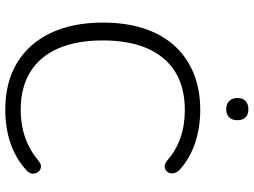

<svg xmlns="http://www.w3.org/2000/svg" viewBox="-134 -796 939 710"><g transform="rotate(90 335.0 -441.5)"><path d="M386 8Q285 8 213 -35.5Q141 -79 102.5 -160Q64 -241 64 -353Q64 -437 85.5 -503.5Q107 -570 148.5 -616.5Q190 -663 250.5 -688Q311 -713 386 -713Q452 -713 509 -694Q566 -675 607 -638Q617 -629 620 -619Q623 -609 620.5 -600.5Q618 -592 611 -586.5Q604 -581 594.5 -581.5Q585 -582 574 -591Q536 -624 489.5 -640Q443 -656 387 -656Q304 -656 246.5 -620.5Q189 -585 159.5 -517Q130 -449 130 -353Q130 -256 159.5 -188Q189 -120 246.5 -84.5Q304 -49 387 -49Q442 -49 489 -65.5Q536 -82 575 -115Q586 -124 595.5 -124Q605 -124 611.5 -118.5Q618 -113 621 -104.5Q624 -96 621.5 -87Q619 -78 610 -70Q567 -31 510.5 -11.5Q454 8 386 8ZM384 -809Q365 -809 354 -820Q343 -831 343 -850Q343 -870 354 -880.5Q365 -891 384 -891Q404 -891 414.5 -880.5Q425 -870 425 -850Q425 -831 414.5 -820Q404 -809 384 -809Z"/></g></svg>

Font: Nunito ExtraLight Light
Style: Regular
Weight: 300
Version: Version 3.602